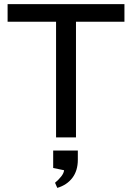

<svg xmlns="http://www.w3.org/2000/svg" viewBox="-20 -669 643 935"><path d="M17 -649H586V-563H350V0H253V-563H17ZM359 109Q359 162 332.5 197Q306 232 259 246L248 221Q265 207 278 190.5Q291 174 292 160L239 149V64H359Z"/></svg>

Font: Syne Medium
Style: Regular
Weight: 500
Designer: Lucas Descroix
Foundry: Bonjour Monde
Version: Version 2.200; ttfautohint (v1.8.4)